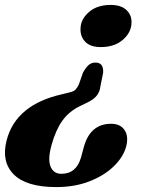

<svg xmlns="http://www.w3.org/2000/svg" viewBox="-33 -572 591 781"><path d="M375.5 -221.5Q373.5 -200 361.5 -184.2Q349.5 -168.5 323.5 -155.5L291.5 -140Q247.5 -118.5 220.5 -80.8Q193.5 -43 176.5 18.5Q160.5 76.5 172.8 105.8Q185 135 216.5 135Q277.5 135 296.5 68.5L308 26Q334 -68.5 419 -68.5Q456.5 -68.5 473.8 -42.8Q491 -17 480 24.5Q468.5 67 429.5 104.8Q390.5 142.5 330.5 165.8Q270.5 189 196 189Q74.5 189 23 137.5Q-28.5 86 -6 -1.5Q32 -147 221 -189L249 -196Q266 -199.5 273.8 -207.2Q281.5 -215 287.5 -228L304.5 -276.5Q317.5 -299.5 328.8 -308.5Q340 -317.5 355.5 -317.5Q389 -317.5 386.5 -276ZM417 -552Q459 -552 481 -531.5Q503 -511 502 -480Q501.5 -440.5 467.2 -410.5Q433 -380.5 377 -380.5Q334.5 -380.5 314 -401.8Q293.5 -423 294.5 -455Q295 -493.5 328.5 -522.8Q362 -552 417 -552Z"/></svg>

Font: Fraunces 72pt Soft
Style: Bold Italic
Weight: 700
Italic angle: -16°
Version: Version 1.000;[b76b70a41]